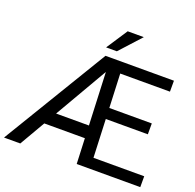

<svg xmlns="http://www.w3.org/2000/svg" viewBox="-159 -1065 1245 1224"><g transform="rotate(20 463.5 -453.0)"><path d="M917.5 0H486.3L479 -172.4H203.6L103.5 0H-6.8L422.9 -710.9H887.2V-636.7H549.8L559.6 -406.7H847.7V-333H562.5L573.2 -73.7H917.5ZM252.9 -257.3H475.6L460.4 -615.2ZM502.4 -906.2H611.8L481 -762.7H408.2Z"/></g></svg>

Font: Noboto
Style: Regular
Weight: 400
Designer: Google
Version: Version 2.001101; 2014